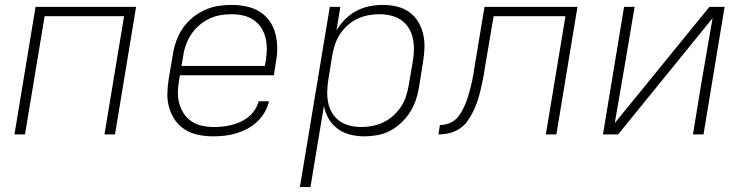

<svg xmlns="http://www.w3.org/2000/svg" viewBox="-20 -548 3040 783"><path d="M39 0 125 -520H535L449 0H406L486 -482H162L82 0Z M849 8Q818 8 789 2Q760 -4 736 -18.5Q712 -33 695.5 -56Q679 -79 670.5 -107Q662 -135 662.5 -165Q663 -195 668 -226L685 -326Q689 -353 698.5 -380Q708 -407 724.5 -431.5Q741 -456 764.5 -475.5Q788 -495 814.5 -507Q841 -519 868.5 -523.5Q896 -528 924 -528Q954 -528 983.5 -522Q1013 -516 1037 -501.5Q1061 -487 1078 -464Q1095 -441 1102.5 -413Q1110 -385 1110.5 -355Q1111 -325 1105 -294L1097 -241H714L710 -219Q706 -195 705.5 -171Q705 -147 711.5 -124.5Q718 -102 730.5 -83.5Q743 -65 762 -52.5Q781 -40 804.5 -35Q828 -30 853 -30Q871 -30 889 -32Q907 -34 925 -38.5Q943 -43 960.5 -51Q978 -59 993.5 -71.5Q1009 -84 1019.5 -100.5Q1030 -117 1035 -135H1077Q1072 -112 1059.5 -90.5Q1047 -69 1028.5 -51.5Q1010 -34 988 -22.5Q966 -11 942.5 -4Q919 3 895.5 5.5Q872 8 849 8ZM720 -279H1060L1064 -301Q1068 -325 1068 -349Q1068 -373 1062.5 -395Q1057 -417 1044.5 -436Q1032 -455 1013 -467.5Q994 -480 971 -485Q948 -490 924 -490Q901 -490 878 -486Q855 -482 833 -471.5Q811 -461 792 -444.5Q773 -428 759.5 -407.5Q746 -387 738 -364.5Q730 -342 727 -319Z M1203 215 1325 -520H1368L1352 -423Q1366 -448 1387 -469Q1408 -490 1433.5 -503.5Q1459 -517 1486.5 -522.5Q1514 -528 1541 -528Q1570 -528 1598 -521.5Q1626 -515 1648.5 -499Q1671 -483 1685 -460Q1699 -437 1705.5 -409.5Q1712 -382 1711 -353Q1710 -324 1705 -294L1689 -194Q1685 -168 1676.5 -142Q1668 -116 1653 -92Q1638 -68 1617 -48Q1596 -28 1571.5 -15Q1547 -2 1519.5 3Q1492 8 1466 8Q1436 8 1408 1Q1380 -6 1357.5 -22.5Q1335 -39 1320.5 -63.5Q1306 -88 1301 -116L1246 215ZM1454 -30Q1476 -30 1499 -34.5Q1522 -39 1544 -49.5Q1566 -60 1584 -76.5Q1602 -93 1615.5 -113Q1629 -133 1636 -155.5Q1643 -178 1647 -201L1664 -301Q1668 -325 1668 -348.5Q1668 -372 1663 -394Q1658 -416 1646 -435Q1634 -454 1615.5 -466.5Q1597 -479 1574.5 -484.5Q1552 -490 1528 -490Q1506 -490 1483.5 -486Q1461 -482 1439 -472Q1417 -462 1398.5 -445.5Q1380 -429 1367 -409.5Q1354 -390 1346.5 -367.5Q1339 -345 1335 -323L1319 -223Q1315 -199 1314.5 -175Q1314 -151 1318.5 -128.5Q1323 -106 1335 -86.5Q1347 -67 1365.5 -54Q1384 -41 1407 -35.5Q1430 -30 1454 -30Z M2206 0 2286 -482H1993L1957 -269Q1954 -247 1949.5 -225Q1945 -203 1940 -181.5Q1935 -160 1928 -138.5Q1921 -117 1911 -96Q1901 -75 1887.5 -55.5Q1874 -36 1854 -23Q1834 -10 1812 -5Q1790 0 1768 0L1774 -38Q1788 -38 1802.5 -42Q1817 -46 1830 -55Q1843 -64 1852 -76.5Q1861 -89 1868 -103Q1875 -117 1880.5 -131Q1886 -145 1890 -159Q1894 -173 1898 -187.5Q1902 -202 1905 -216.5Q1908 -231 1910.5 -245Q1913 -259 1915 -274L1956 -520H2335L2249 0Z M2439 0 2525 -520H2568L2533 -312Q2522 -245 2510 -178.5Q2498 -112 2487 -46L2873 -520H2935L2849 0H2806L2840 -208Q2851 -275 2863 -341.5Q2875 -408 2886 -474L2501 0Z"/></svg>

Font: Iosevka XLt Ex Obl
Style: Regular
Weight: 200
Width: 7
Italic angle: -9°
Monospace: yes
Designer: Belleve Invis
Foundry: Belleve Invis
Version: Version 32.5.0; ttfautohint (v1.8.4)